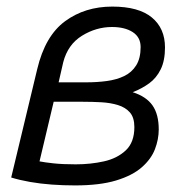

<svg xmlns="http://www.w3.org/2000/svg" viewBox="-20 -552 570 583"><path d="M208 11Q172 11 137.5 8.5Q103 6 71.5 0.5Q40 -5 14 -13L93 -342Q117 -443 177.5 -487.5Q238 -532 321 -532Q401 -532 441 -499Q481 -466 481 -408Q481 -368 468 -341.5Q455 -315 433 -299Q411 -283 383 -272Q424 -259 443 -232Q462 -205 462 -159Q462 -129 450.5 -99Q439 -69 410.5 -44Q382 -19 332.5 -4Q283 11 208 11ZM210 -53Q255 -53 295.5 -62Q336 -71 362 -95.5Q388 -120 388 -166Q388 -195 374.5 -210.5Q361 -226 338 -233Q315 -240 287.5 -241.5Q260 -243 231 -243H143L100 -62Q115 -59 142.5 -56Q170 -53 210 -53ZM158 -302H242Q275 -302 304.5 -306Q334 -310 357 -321Q380 -332 393.5 -353.5Q407 -375 407 -409Q407 -439 383 -454.5Q359 -470 320 -470Q272 -470 229 -443.5Q186 -417 172 -363Z"/></svg>

Font: Ubuntu Sans
Style: Italic
Weight: 400
Italic angle: -13.5°
Designer: Dalton Maag Ltd
Foundry: Dalton Maag Ltd
Version: Version 1.006